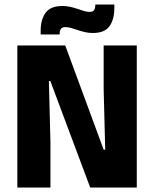

<svg xmlns="http://www.w3.org/2000/svg" viewBox="-20 -844 693 864"><path d="M58 -639.5H273.5L446.5 -170.5H453.5L446.5 -440.5V-639.5H595.5V0H386L206.5 -479.5H200L207 -203.5V0H58ZM397.5 -695.5Q379 -695.5 362 -699.5Q345 -703.5 329.5 -708.8Q314 -714 300.2 -718Q286.5 -722 274.5 -722Q260 -722 254.2 -714.2Q248.5 -706.5 248.5 -691V-689H163V-707Q163 -755.5 185 -786.2Q207 -817 261 -817Q280 -817 297.2 -813Q314.5 -809 329.5 -803.8Q344.5 -798.5 358 -794.5Q371.5 -790.5 383.5 -790.5Q398 -790.5 403.2 -798.2Q408.5 -806 409 -821.5V-823.5H494.5V-807Q494.5 -757 472.8 -726.2Q451 -695.5 397.5 -695.5Z"/></svg>

Font: Anek Devanagari
Style: Bold
Weight: 700
Designer: Kailash Malviya (Devanagari) & Yesha Goshar (Latin)
Foundry: Ek Type
Version: Version 1.003